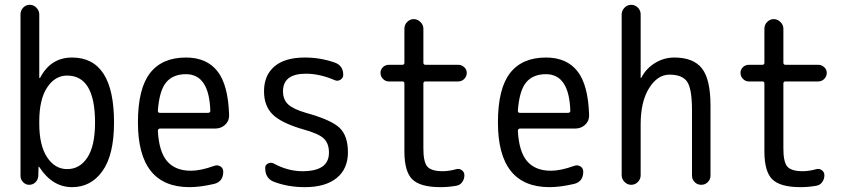

<svg xmlns="http://www.w3.org/2000/svg" viewBox="-20 -770 3540 800"><path d="M143.6 -264.6V-254.9Q143.6 -164.1 176.3 -114.7Q209 -65.4 259.8 -65.4Q312.5 -65.4 344.2 -113.8Q376 -162.1 376 -259.8Q376 -455.1 259.8 -455.1Q209 -455.1 176.3 -405.3Q143.6 -355.5 143.6 -264.6ZM101.6 0Q86.9 0 76.2 -11.2Q65.4 -22.5 65.4 -37.1V-710Q65.4 -726.6 76.7 -738.3Q87.9 -750 104 -750Q120.1 -750 131.8 -737.8Q143.6 -725.6 143.6 -710V-446.3Q143.6 -445.3 144.5 -445.3Q146.5 -445.3 147.5 -446.3Q191.4 -530.3 280.3 -530.3Q455.1 -530.3 455.1 -259.8Q455.1 -125 407.2 -57.6Q359.4 9.8 280.3 9.8Q198.2 9.8 143.6 -74.2Q143.6 -75.2 141.6 -75.2Q140.6 -75.2 140.6 -74.2L139.6 -37.1Q138.7 -21.5 127.9 -10.7Q117.2 0 101.6 0Z M754.9 -460.9Q700.2 -460.9 671.9 -426.3Q643.6 -391.6 637.7 -307.6Q637.7 -299.8 646.5 -299.8H846.7Q855.5 -299.8 856.4 -307.6Q851.6 -460.9 754.9 -460.9ZM769.5 9.8Q554.7 9.8 554.7 -259.8Q554.7 -400.4 605 -465.3Q655.3 -530.3 754.9 -530.3Q840.8 -530.3 885.7 -473.6Q930.7 -417 934.6 -291Q935.5 -266.6 918.5 -250.5Q901.4 -234.4 877 -234.4H646.5Q638.7 -234.4 637.7 -224.6Q642.6 -136.7 676.8 -97.7Q710.9 -58.6 775.4 -58.6Q816.4 -58.6 873 -79.1Q886.7 -84 898.4 -76.7Q910.2 -69.3 910.2 -54.7Q910.2 -13.7 873 -3.9Q814.5 9.8 769.5 9.8Z M1245.1 -230.5Q1153.3 -256.8 1116.7 -292.5Q1080.1 -328.1 1080.1 -389.6Q1080.1 -456.1 1123.5 -493.2Q1167 -530.3 1250 -530.3Q1316.4 -530.3 1376 -508.8Q1410.2 -496.1 1410.2 -458Q1410.2 -445.3 1398.9 -438Q1387.7 -430.7 1376 -435.5Q1312.5 -462.9 1254.9 -462.9Q1159.2 -462.9 1159.2 -389.6Q1159.2 -355.5 1180.2 -335.4Q1201.2 -315.4 1254.9 -299.8Q1360.4 -270.5 1395 -237.3Q1429.7 -204.1 1429.7 -135.3Q1429.7 -66.4 1382.8 -28.3Q1335.9 9.8 1250 9.8Q1179.7 9.8 1121.1 -12.7Q1085 -26.4 1085 -70.3Q1085 -83 1096.7 -88.9Q1108.4 -94.7 1120.1 -88.9Q1179.7 -56.6 1240.2 -56.6Q1351.6 -56.6 1350.6 -134.8Q1350.6 -171.9 1329.6 -192.4Q1308.6 -212.9 1245.1 -230.5Z M1599.6 -430.7Q1585.9 -430.7 1575.7 -441.4Q1565.4 -452.1 1565.4 -466.3Q1565.4 -480.5 1575.7 -490.2Q1585.9 -500 1599.6 -500H1656.2Q1665 -500 1665 -508.8V-650.4Q1665 -667 1676.8 -678.7Q1688.5 -690.4 1704.1 -690.4Q1719.7 -690.4 1731.9 -678.2Q1744.1 -666 1744.1 -650.4V-508.8Q1744.1 -500 1752.9 -500H1889.6Q1903.3 -500 1914.1 -490.2Q1924.8 -480.5 1924.8 -466.3Q1924.8 -452.1 1914.6 -441.4Q1904.3 -430.7 1889.6 -430.7H1752.9Q1744.1 -430.7 1744.1 -421.9V-150.4Q1744.1 -94.7 1760.7 -75.7Q1777.3 -56.6 1825.2 -56.6Q1850.6 -56.6 1881.8 -65.4Q1894.5 -68.4 1904.8 -60.5Q1915 -52.7 1915 -40Q1915 -24.4 1906.2 -11.7Q1897.5 1 1881.8 3.9Q1848.6 9.8 1815.4 9.8Q1731.4 9.8 1698.2 -22.5Q1665 -54.7 1665 -139.6V-421.9Q1665 -430.7 1656.2 -430.7Z M2254.9 -460.9Q2200.2 -460.9 2171.9 -426.3Q2143.6 -391.6 2137.7 -307.6Q2137.7 -299.8 2146.5 -299.8H2346.7Q2355.5 -299.8 2356.4 -307.6Q2351.6 -460.9 2254.9 -460.9ZM2269.5 9.8Q2054.7 9.8 2054.7 -259.8Q2054.7 -400.4 2105 -465.3Q2155.3 -530.3 2254.9 -530.3Q2340.8 -530.3 2385.7 -473.6Q2430.7 -417 2434.6 -291Q2435.5 -266.6 2418.5 -250.5Q2401.4 -234.4 2377 -234.4H2146.5Q2138.7 -234.4 2137.7 -224.6Q2142.6 -136.7 2176.8 -97.7Q2210.9 -58.6 2275.4 -58.6Q2316.4 -58.6 2373 -79.1Q2386.7 -84 2398.4 -76.7Q2410.2 -69.3 2410.2 -54.7Q2410.2 -13.7 2373 -3.9Q2314.5 9.8 2269.5 9.8Z M2570.3 -40V-710Q2570.3 -725.6 2582 -737.8Q2593.8 -750 2609.9 -750Q2626 -750 2637.7 -738.3Q2649.4 -726.6 2649.4 -710V-446.3Q2649.4 -445.3 2650.4 -445.3Q2652.3 -445.3 2652.3 -446.3Q2671.9 -484.4 2709 -507.3Q2746.1 -530.3 2790 -530.3Q2869.1 -530.3 2904.8 -484.9Q2940.4 -439.5 2940.4 -330.1V-38.1Q2940.4 -22.5 2929.2 -11.2Q2918 0 2901.9 0Q2885.7 0 2874.5 -11.2Q2863.3 -22.5 2863.3 -38.1V-311.5Q2863.3 -399.4 2843.3 -429.2Q2823.2 -459 2769.5 -459Q2719.7 -459 2684.6 -402.8Q2649.4 -346.7 2649.4 -252V-40Q2649.4 -23.4 2637.7 -11.7Q2626 0 2609.9 0Q2593.8 0 2582 -12.2Q2570.3 -24.4 2570.3 -40Z M3099.6 -430.7Q3085.9 -430.7 3075.7 -441.4Q3065.4 -452.1 3065.4 -466.3Q3065.4 -480.5 3075.7 -490.2Q3085.9 -500 3099.6 -500H3156.2Q3165 -500 3165 -508.8V-650.4Q3165 -667 3176.8 -678.7Q3188.5 -690.4 3204.1 -690.4Q3219.7 -690.4 3231.9 -678.2Q3244.1 -666 3244.1 -650.4V-508.8Q3244.1 -500 3252.9 -500H3389.6Q3403.3 -500 3414.1 -490.2Q3424.8 -480.5 3424.8 -466.3Q3424.8 -452.1 3414.6 -441.4Q3404.3 -430.7 3389.6 -430.7H3252.9Q3244.1 -430.7 3244.1 -421.9V-150.4Q3244.1 -94.7 3260.7 -75.7Q3277.3 -56.6 3325.2 -56.6Q3350.6 -56.6 3381.8 -65.4Q3394.5 -68.4 3404.8 -60.5Q3415 -52.7 3415 -40Q3415 -24.4 3406.2 -11.7Q3397.5 1 3381.8 3.9Q3348.6 9.8 3315.4 9.8Q3231.4 9.8 3198.2 -22.5Q3165 -54.7 3165 -139.6V-421.9Q3165 -430.7 3156.2 -430.7Z"/></svg>

Font: Rounded Mgen+ 1m regular
Style: Regular
Weight: 400
Designer: [Source Han Sans]
Ryoko NISHIZUKA  (kana & ideographs); Paul D. Hunt (Latin, Greek & Cyrillic); Wenlong ZHANG  (bopomofo
Version: Version 1.059.20150602